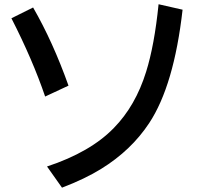

<svg xmlns="http://www.w3.org/2000/svg" viewBox="-20 -824 950 895"><path d="M190.4 -374Q132.3 -544.9 33.2 -738.8L134.3 -789.1Q226.6 -628.9 299.3 -424.8ZM199.2 -47.9Q401.4 -114.7 510.7 -227.5Q611.8 -330.6 661.1 -489.3Q699.7 -612.3 719.2 -804.2L831.1 -778.8Q791 -425.3 675.3 -250Q591.3 -123 452.1 -37.1Q376.5 9.8 269 50.8Z"/></svg>

Font: FORM UDPGothic
Style: Bold
Weight: 700
Foundry: Pronama LLC
Version: Version 1.051